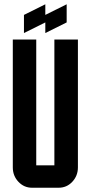

<svg xmlns="http://www.w3.org/2000/svg" viewBox="-20 -880 425 900"><path d="M92.3 -810.1 192.4 -859.9V-810.1L292.5 -859.9V-774.9L192.4 -725.1V-774.9L92.3 -725.1ZM345.2 -694.8V-95.2Q345.2 -55.7 318.4 -27.3Q292.5 0 254.9 0H129.9Q92.8 0 66.4 -27.8Q40 -55.7 40 -95.2V-694.8H149.9V-105H234.9V-694.8Z"/></svg>

Font: Horta
Style: Regular
Weight: 600
Width: 3
Version: Version 0.11